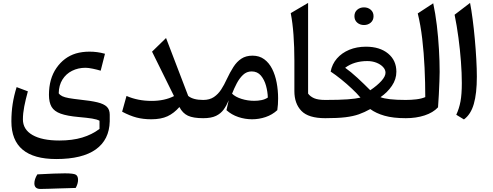

<svg xmlns="http://www.w3.org/2000/svg" viewBox="-20 -791 3297 1285"><path d="M250.5 473.6Q210.4 473.6 210 436.5Q210 408.2 230 376Q355 369.1 414.1 369.1Q473.1 369.1 487.8 378.4Q502.4 387.7 502.4 412.8Q502.4 438 486.8 466.8Q459 467.8 431.4 468.5Q403.8 469.2 371.6 470.2Q339.4 471.2 304.7 472.4Q270 473.6 250.5 473.6ZM653.8 -317.9Q631.8 -324.7 601.3 -331.1Q570.8 -337.4 552.7 -337.4Q502.9 -337.4 462.4 -317.1Q421.9 -296.9 397.9 -258.5Q374 -220.2 373 -166.5Q381.8 -154.3 397 -147Q412.1 -139.6 440.4 -134.5Q468.8 -129.4 516.6 -124Q588.4 -116.7 631.8 -106.2Q675.3 -95.7 694.8 -76.7Q714.4 -57.6 714.4 -23.4V21.5Q711.4 144.5 621.1 209Q530.8 273.4 356.4 273.4Q56.2 273.4 56.2 21.5Q56.2 -39.6 64.7 -95Q73.2 -150.4 91.3 -208L166.5 -179.7Q151.4 -125 142.3 -78.4Q133.3 -31.7 133.3 7.8Q133.3 75.7 197.3 112.5Q261.2 149.4 377 149.4Q464.4 149.4 530 129.6Q595.7 109.9 646 71.8V17.1Q629.4 7.8 596.2 2.4Q563 -2.9 506.8 -7.8Q429.7 -14.6 386.2 -30.3Q342.8 -45.9 325.2 -75.9Q307.6 -106 307.6 -156.2Q307.6 -263.7 357.9 -336.2Q408.2 -408.7 487.8 -433.1Q529.8 -445.3 579.1 -445.3Q605.5 -445.3 629.6 -442.1Q653.8 -439 682.6 -431.2Z M1144.5 -147.9 997.6 -445.3 1091.3 -536.6 1239.7 -148.9Q1272.5 -122.1 1339.8 -122.1H1340.3V0H1339.8Q1273.4 0 1237.8 -16.6Q1202.1 -33.2 1180.7 -74.7Q1144.5 -33.2 1101.1 -12.9Q1057.6 7.3 992.7 7.3Q938.5 7.3 893.8 -4.4Q849.1 -16.1 797.4 -43.5L826.7 -148.9Q902.3 -115.7 994.6 -115.7Q1081.5 -115.7 1144.5 -147.9Z M1669.9 -418.5Q1715.8 -418.5 1748.3 -394.5Q1780.8 -370.6 1801.3 -330.1Q1821.8 -289.6 1831.5 -238.3Q1841.3 -187 1841.3 -132.3Q1841.3 -111.8 1840.1 -92.8Q1838.9 -73.7 1835.9 -53.7Q1801.8 -22.5 1757.6 -7.6Q1713.4 7.3 1667 7.3Q1620.1 7.3 1575 -7.8Q1529.8 -22.9 1495.6 -53.7L1510.7 -119.6Q1496.6 -85.4 1477.3 -58.3Q1458 -31.2 1425.8 -15.6Q1393.6 0 1340.3 0Q1322.8 0 1322.8 -34.2V-87.9Q1322.8 -122.1 1340.3 -122.1Q1382.8 -122.1 1411.6 -141.6Q1440.4 -161.1 1460.7 -192.6Q1481 -224.1 1496.6 -258.8Q1519 -306.6 1542 -342.5Q1564.9 -378.4 1595.5 -398.4Q1626 -418.5 1669.9 -418.5ZM1664.1 -313Q1630.9 -313 1606.4 -289.8Q1582 -266.6 1564.2 -232.4Q1546.4 -198.2 1533.2 -164.1Q1555.2 -142.1 1596.4 -129.2Q1637.7 -116.2 1681.6 -116.2Q1707 -116.2 1730.7 -121.1Q1754.4 -126 1772.5 -138.2Q1771.5 -176.3 1760.5 -216.8Q1749.5 -257.3 1726.1 -285.2Q1702.6 -313 1664.1 -313Z M2042 -771.5V-164.6Q2056.2 -145 2082.5 -133.5Q2108.9 -122.1 2156.7 -122.1H2157.2V0H2156.7Q2044.4 0 1997.3 -48.8Q1950.2 -97.7 1950.2 -180.7V-384.8Q1950.2 -476.6 1944.3 -557.1Q1938.5 -637.7 1925.8 -703.1Z M2429.2 -478.5Q2521.5 -478.5 2577.1 -432.9Q2632.8 -387.2 2632.8 -311Q2632.8 -260.7 2602.8 -216.6Q2572.8 -172.4 2526.4 -140.6Q2548.3 -131.8 2590.3 -127Q2632.3 -122.1 2695.3 -122.1H2695.8V0H2695.3Q2610.8 0 2553.7 -16.4Q2496.6 -32.7 2458 -61Q2419.9 -39.6 2381.8 -26.1Q2343.8 -12.7 2291.5 -6.3Q2239.3 0 2157.2 0Q2150.9 0 2145.3 -7.6Q2139.6 -15.1 2139.6 -34.2V-87.9Q2139.6 -106.4 2144.5 -114.3Q2149.4 -122.1 2157.2 -122.1Q2252 -122.1 2306.9 -126.2Q2361.8 -130.4 2392.6 -137.7Q2370.1 -164.6 2335.7 -197Q2301.3 -229.5 2263.4 -260Q2225.6 -290.5 2192.9 -312Q2202.6 -362.3 2235.1 -399.7Q2267.6 -437 2317.6 -457.8Q2367.7 -478.5 2429.2 -478.5ZM2438.5 -382.3Q2350.1 -382.3 2290 -337.4Q2327.6 -311 2372.3 -269.8Q2417 -228.5 2458 -187Q2504.4 -218.3 2532.2 -249Q2560.1 -279.8 2560.1 -304.2Q2560.1 -325.2 2543.2 -343Q2526.4 -360.8 2498.8 -371.6Q2471.2 -382.3 2438.5 -382.3ZM2352.1 -682.6Q2352.1 -709.5 2370.6 -725.6Q2389.2 -741.7 2416 -741.7Q2442.9 -741.7 2461.4 -725.6Q2480 -709.5 2480 -682.6Q2480 -655.8 2461.4 -639.6Q2442.9 -623.5 2416 -623.5Q2389.2 -623.5 2370.6 -639.6Q2352.1 -655.8 2352.1 -682.6Z M2879.4 -769Q2894 -701.2 2903.6 -621.6Q2913.1 -542 2917.7 -461.4Q2922.4 -380.9 2922.4 -309.6Q2922.4 -289.1 2920.9 -247.3Q2919.4 -205.6 2917 -158.2Q2914.6 -110.8 2911.6 -72.8Q2878.4 -37.1 2821.8 -18.6Q2765.1 0 2695.8 0Q2678.2 0 2678.2 -34.2V-87.9Q2678.2 -122.1 2695.8 -122.1Q2731.4 -122.1 2766.4 -126.2Q2801.3 -130.4 2826.2 -141.1Q2826.2 -237.3 2821.5 -337.4Q2816.9 -437.5 2805.9 -531Q2794.9 -624.5 2775.9 -701.2Z M3126 -771.5Q3134.8 -726.1 3143.1 -663.1Q3151.4 -600.1 3157.7 -530.5Q3164.1 -460.9 3167.7 -395Q3171.4 -329.1 3171.4 -277.8Q3171.4 -165.5 3151.1 -95.2Q3130.9 -24.9 3085 8.3L3033.7 -22.9Q3053.2 -64.9 3062 -112.5Q3070.8 -160.2 3070.8 -234.9Q3070.8 -301.3 3064.9 -379.4Q3059.1 -457.5 3048.3 -538.3Q3037.6 -619.1 3022.5 -692.4Z"/></svg>

Font: Pinar DS4-Medium
Style: Regular
Weight: 500
Designer: Amin Abedi
Version: Version 2.000